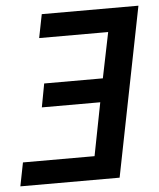

<svg xmlns="http://www.w3.org/2000/svg" viewBox="-51 -697 614 740"><g transform="rotate(-5 256.0 -327.0)"><path d="M-2 0 16 -91H293L333 -296H107L124 -387H351L387 -563H120L138 -654H512L382 0Z"/></g></svg>

Font: Source Sans 3 Semibold
Style: Italic
Weight: 600
Italic angle: -11°
Designer: Paul D. Hunt
Foundry: Adobe
Version: Version 3.052;hotconv 1.1.0;makeotfexe 2.6.0